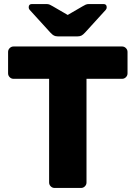

<svg xmlns="http://www.w3.org/2000/svg" viewBox="-20 -930 671 950"><path d="M611 -673V-567Q611 -556 603 -548Q595 -540 584 -540H408V-27Q408 -16 400 -8Q392 0 381 0H250Q239 0 231 -8Q223 -16 223 -27V-540H47Q36 -540 28 -548Q20 -556 20 -567V-673Q20 -684 28 -692Q36 -700 47 -700H584Q595 -700 603 -692Q611 -684 611 -673ZM229 -769 127 -881Q122 -886 122 -894Q122 -910 138 -910H210Q219 -910 226 -907Q233 -904 241 -899L315 -856L389 -899Q397 -904 404 -907Q411 -910 420 -910H492Q508 -910 508 -894Q508 -886 503 -881L401 -769Q391 -758 383 -754Q375 -750 364 -750H266Q255 -750 247 -754Q239 -758 229 -769Z"/></svg>

Font: Rubik
Style: Regular
Weight: 700
Designer: Hubert & Fischer
Foundry: Hubert & Fischer
Version: Version 1.100